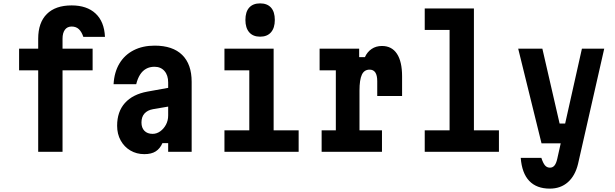

<svg xmlns="http://www.w3.org/2000/svg" viewBox="-20 -898 3640 1136"><path d="M350 0H206V-482H93V-610H206V-669Q206 -764 257 -815Q308 -866 404 -866Q494 -866 545.5 -818Q597 -770 601 -680H473Q463 -710 446.5 -725.5Q430 -741 404 -741Q378 -741 364 -722Q350 -703 350 -669V-610H528V-482H350Z M985 -380V-269L885 -252Q852 -246 834.5 -226Q817 -206 817 -173Q817 -142 834.5 -124Q852 -106 883 -106Q907 -106 928 -121Q949 -136 962 -160.5Q975 -185 975 -215V-410Q975 -453 953 -478Q931 -503 894 -503Q866 -503 844.5 -491Q823 -479 808.5 -456Q794 -433 786 -400H652Q656 -471 686.5 -522Q717 -573 770.5 -600.5Q824 -628 895 -628Q1002 -628 1058 -573Q1114 -518 1114 -414V0H975V-51H941Q927 -19 901.5 -2.5Q876 14 834 14Q788 14 751.5 -7.5Q715 -29 694 -67Q673 -105 673 -154Q673 -237 719 -288.5Q765 -340 852 -356Z M1308 -610H1599V-127H1747V0H1308V-127H1455V-482H1308ZM1519 -681Q1477 -681 1454.5 -707Q1432 -733 1432 -780Q1432 -828 1454.5 -853Q1477 -878 1519 -878Q1561 -878 1583.5 -853Q1606 -828 1606 -780Q1606 -733 1583.5 -707Q1561 -681 1519 -681Z M1871 -610H2105V-560H2139Q2153 -591 2179 -608.5Q2205 -626 2240 -626Q2298 -626 2328.5 -580Q2359 -534 2359 -446V-330H2212V-418Q2212 -486 2167 -486Q2135 -486 2121 -456Q2107 -426 2107 -362V-127H2240V0H1883V-127H1967V-482H1871Z M2493 -848H2784V-127H2932V0H2493V-127H2640V-721H2493Z M3046 -610H3189L3291 -167H3360L3335 -50H3184ZM3555 -610 3400 72Q3383 142 3340 180Q3297 218 3233 218Q3155 218 3111.5 172.5Q3068 127 3061 36H3183Q3193 67 3204.5 80.5Q3216 94 3234 94Q3250 94 3260.5 81.5Q3271 69 3277 42L3423 -610Z"/></svg>

Font: Martian Mono Condensed SemiBold
Style: Regular
Weight: 600
Width: 3
Designer: Roman Shamin
Foundry: Evil Martians
Version: Version 1.000